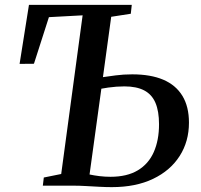

<svg xmlns="http://www.w3.org/2000/svg" viewBox="-20 -763 824 789"><path d="M439.5 6Q416 6 387.8 4.5Q359.5 3 332.5 1.5Q305.5 0 284 0H156L160 -33.5L231.5 -48L319.5 -700L181 -692.5L119.5 -501L60.5 -500.5L99 -743H521.5L517.5 -706.5L437 -694L403 -446Q423 -449 455.2 -453.2Q487.5 -457.5 523.5 -457.5Q599 -457.5 650.8 -435.5Q702.5 -413.5 729.5 -369.2Q756.5 -325 756.5 -259Q756.5 -181.5 718.2 -121.8Q680 -62 609 -28Q538 6 439.5 6ZM434 -36.5Q502 -36.5 546.2 -63Q590.5 -89.5 612 -138.2Q633.5 -187 633.5 -252.5Q633.5 -306 618.8 -340.5Q604 -375 572.5 -391.5Q541 -408 491 -408Q476 -408 458.5 -406.8Q441 -405.5 424.8 -403.2Q408.5 -401 396.5 -398.5L348 -46Q366 -42 389 -39.2Q412 -36.5 434 -36.5Z"/></svg>

Font: Merriweather 60pt Medium
Style: Italic
Weight: 500
Italic angle: -7.8°
Version: Version 2.101